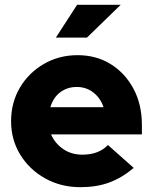

<svg xmlns="http://www.w3.org/2000/svg" viewBox="-20 -767 635 797"><path d="M314 10Q233 10 167.5 -26.5Q102 -63 64 -125Q26 -187 26 -264Q26 -341 62.5 -403Q99 -465 162 -501.5Q225 -538 302 -538Q380 -538 440 -500.5Q500 -463 534.5 -398Q569 -333 569 -249V-209H192Q208 -172 242 -148.5Q276 -125 322 -125Q390 -125 428 -165L535 -70Q485 -28 432.5 -9Q380 10 314 10ZM189 -322H410Q397 -360 367.5 -383Q338 -406 299 -406Q259 -406 230 -384Q201 -362 189 -322ZM212 -611 300 -747H481L341 -611Z"/></svg>

Font: Red Hat Display Black
Style: Regular
Weight: 900
Designer: Pentagram, MCKL
Foundry: Pentagram, MCKL
Version: Version 1.023; ttfautohint (v1.8.3)